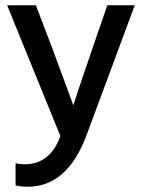

<svg xmlns="http://www.w3.org/2000/svg" viewBox="-20 -527 544 728"><path d="M308 -14Q235 181 85 181Q58 181 39 176V92Q55 96 73 96Q170 96 209 -11L7 -507H116L179 -342L258 -128Q267 -158 330 -342L387 -507H491Z"/></svg>

Font: Hind Vadodara Medium
Style: Regular
Weight: 500
Designer: Hitesh Malaviya
Foundry: Indian Type Foundry
Version: Version 1.001;PS 1.0;hotconv 1.0.86;makeotf.lib2.5.63406; tt